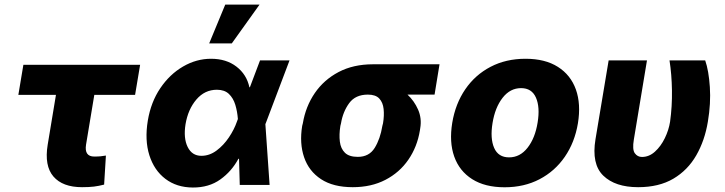

<svg xmlns="http://www.w3.org/2000/svg" viewBox="-20 -810 3174 841"><path d="M593.8 -526.3 571.7 -394.5H393.1L356.9 -176.5Q348.7 -124.3 392.8 -124.3Q410.5 -124.3 420.5 -125.4Q430.4 -126.4 443.9 -128.6L436.1 -1.4Q413 4.6 391.5 7.3Q370 9.9 339.5 9.9Q254.3 9.9 214 -36.9Q173.7 -83.8 188.9 -176.1L225.1 -394.5H60.4L82.4 -526.3Z M824.6 11.4Q753.9 11 704.5 -26.5Q655.2 -63.9 634.2 -130.1Q613.3 -196.4 627.5 -282Q641 -362.9 682.2 -423.8Q723.4 -484.7 781.8 -518.6Q840.2 -552.6 904.5 -552.6Q971.2 -552.6 1015.8 -518.1Q1060.4 -483.7 1072.4 -427.9H1074.6L1119 -545.5H1248.2L1144.5 -271.3L1142.4 -266.3L1160.9 0H1030.2L1027 -114.7L1024.1 -114.3Q995 -59.7 945.1 -24Q895.2 11.7 824.6 11.4ZM1022 -288.7Q1019.5 -321.7 1010.7 -351Q1001.8 -380.3 982.6 -398.6Q963.4 -416.9 930 -416.9Q876.8 -416.9 840.2 -374.1Q803.6 -331.3 792.6 -265.6Q783 -204.9 802 -166.2Q821 -127.5 862.2 -127.5Q897.7 -127.5 928.6 -150.6Q959.5 -173.7 982.6 -208.1Q1005.7 -242.5 1017.4 -276.3ZM896.3 -620 966.6 -789.8H1116.8L995.4 -620Z M1303.6 -258.5 1306.5 -269.9Q1318.9 -343.8 1358.8 -402.2Q1398.8 -460.6 1463.2 -494.5Q1527.7 -528.4 1613.3 -528.4H1905.2L1883.5 -395.6H1764.9Q1794.4 -368.3 1811.3 -329.9Q1828.1 -291.5 1820.7 -248.6L1819.2 -238.6Q1807.5 -166.9 1768.8 -110.6Q1730.1 -54.3 1668.1 -22.2Q1606.2 9.9 1525.2 9.9Q1439.6 9.9 1386.2 -25.2Q1332.7 -60.4 1312 -121.3Q1291.2 -182.2 1303.6 -258.5ZM1473.7 -269.9 1470.9 -258.5Q1464.8 -220.5 1468.6 -189.8Q1472.3 -159.1 1490.8 -141Q1509.2 -122.9 1547.2 -122.9Q1596.9 -122.9 1621.3 -162.3Q1645.6 -201.7 1654.8 -258.5L1657.7 -269.9Q1663.4 -304 1660.3 -332.6Q1657.3 -361.2 1641.3 -378.4Q1625.4 -395.6 1591.3 -395.6Q1536.9 -395.6 1509.6 -358.3Q1482.2 -321 1473.7 -269.9Z M2190.3 10.3Q2104.4 10.3 2048.3 -25.2Q1992.2 -60.7 1969.6 -124.3Q1947.1 -187.9 1960.9 -272Q1974.8 -355.8 2018.1 -419Q2061.4 -482.2 2128.9 -517.4Q2196.4 -552.6 2282 -552.6Q2367.9 -552.6 2423.8 -517Q2479.8 -481.5 2502.5 -418Q2525.2 -354.4 2511.4 -269.9Q2497.5 -186.4 2454 -123.2Q2410.5 -60 2343.2 -24.9Q2275.9 10.3 2190.3 10.3ZM2209.9 -120.7Q2257.8 -120.7 2290.8 -162.8Q2323.9 -204.9 2334.9 -273.4Q2345.9 -340.6 2327.6 -382.3Q2309.3 -424 2262.4 -424Q2214.5 -424 2181.5 -381.6Q2148.4 -339.1 2137.4 -271Q2126.4 -203.5 2144.5 -162.1Q2162.6 -120.7 2209.9 -120.7Z M2646 -545.5H2813.9L2756.4 -198.9Q2748.9 -154.8 2760.7 -138.7Q2772.4 -122.5 2791.9 -122.5Q2823.2 -122.5 2848.9 -145.8Q2874.6 -169 2892 -204.7Q2909.4 -240.4 2915.1 -277Q2924.4 -343.8 2923.3 -414.2Q2922.2 -484.7 2912.6 -545.5H3068.9Q3084.5 -500.7 3089.3 -428.8Q3094.1 -356.9 3080.6 -277Q3067.1 -194.6 3029.8 -129.6Q2992.5 -64.6 2929.5 -27.3Q2866.5 9.9 2775.2 9.9Q2674.7 9.9 2622.5 -40.7Q2570.3 -91.3 2588.4 -200.3Z"/></svg>

Font: Inter UI Extra Bold
Style: Italic
Weight: 800
Italic angle: 9.39999°
Designer: Rasmus Andersson
Foundry: rsms
Version: 3.2;8d6f07862